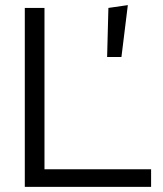

<svg xmlns="http://www.w3.org/2000/svg" viewBox="-20 -731 639 751"><path d="M77 0V-700H154V-69H571V0ZM399 -508 404 -700 480 -711 455 -508Z"/></svg>

Font: Red Hat Display VF
Style: Regular
Weight: 300
Designer: Pentagram, MCKL
Foundry: Pentagram, MCKL
Version: Version 1.023